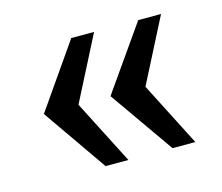

<svg xmlns="http://www.w3.org/2000/svg" viewBox="-62 -589 582 504"><g transform="rotate(-15 229.5 -337.0)"><path d="M168 -163H230L141 -337L230 -511H168L47 -337ZM350 -163H412L323 -337L412 -511H350L228 -337Z"/></g></svg>

Font: Chivo
Style: Bold
Weight: 700
Designer: Hector Gatti
Foundry: Omnibus-Type
Version: Version 1.003;PS 001.003;hotconv 1.0.70;makeotf.lib2.5.58329